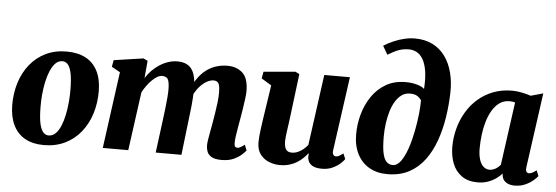

<svg xmlns="http://www.w3.org/2000/svg" viewBox="-52 -994 3388 1171"><g transform="rotate(5 1642.0 -408.5)"><path d="M336 -566.5Q405 -566.5 453 -541Q501 -515.5 526.2 -465.5Q551.5 -415.5 552 -343Q552.5 -270 532.2 -205.2Q512 -140.5 472.5 -91.2Q433 -42 376 -14Q319 14 246 14Q179 14 131.8 -12Q84.5 -38 59.5 -88.5Q34.5 -139 33.5 -211Q33 -285 53.2 -349.5Q73.5 -414 112.8 -462.8Q152 -511.5 208.2 -539Q264.5 -566.5 336 -566.5ZM315.5 -505.5Q291 -505.5 273 -487Q255 -468.5 242 -437.5Q229 -406.5 221 -368.8Q213 -331 209.5 -291Q206 -251 206.5 -215.5Q207 -149 215.5 -112.5Q224 -76 238.2 -61.5Q252.5 -47 270.5 -47Q295 -47 313.2 -65.2Q331.5 -83.5 344.2 -114.2Q357 -145 364.8 -183.2Q372.5 -221.5 376 -261.5Q379.5 -301.5 379 -338.5Q378.5 -405 370 -441.2Q361.5 -477.5 347.5 -491.5Q333.5 -505.5 315.5 -505.5Z M832.5 -553 823 -446.5Q838 -471 859.2 -492.8Q880.5 -514.5 905.5 -530.8Q930.5 -547 958.2 -556.2Q986 -565.5 1015 -565.5Q1050 -565.5 1074.5 -552.2Q1099 -539 1112.8 -509.2Q1126.5 -479.5 1129 -429Q1129.5 -421 1129.5 -411.5Q1129.5 -402 1128.8 -392Q1128 -382 1127 -371.5L1105.5 -402.5Q1121 -443 1142.8 -473.2Q1164.5 -503.5 1191.8 -524Q1219 -544.5 1251.5 -555Q1284 -565.5 1321.5 -565.5Q1377.5 -565.5 1413.5 -532.8Q1449.5 -500 1449.5 -419.5Q1449.5 -404.5 1445.5 -373.5Q1441.5 -342.5 1436.2 -308.2Q1431 -274 1426 -247Q1421.5 -222 1416.8 -195Q1412 -168 1408.5 -143Q1405 -118 1405 -100Q1405 -82 1410.8 -77.2Q1416.5 -72.5 1424 -72.5Q1432.5 -72.5 1441.8 -77.2Q1451 -82 1468 -95L1481.5 -61Q1476 -53 1458 -36Q1440 -19 1409.2 -4.5Q1378.5 10 1334.5 10Q1293 10 1272.2 -2.5Q1251.5 -15 1245 -33.5Q1238.5 -52 1238.5 -71Q1238.5 -85.5 1242.2 -109.2Q1246 -133 1251.5 -161Q1257 -189 1261.5 -216.5Q1266 -243.5 1271.2 -276Q1276.5 -308.5 1280.2 -341.2Q1284 -374 1283.5 -401.5Q1283 -442 1273.8 -455.5Q1264.5 -469 1244.5 -469Q1226 -469 1205.8 -458.5Q1185.5 -448 1166.2 -428.2Q1147 -408.5 1131.2 -380.8Q1115.5 -353 1106 -318.5L1129.5 -407.5Q1129.5 -384.5 1127.8 -356.8Q1126 -329 1123.2 -300.5Q1120.5 -272 1117 -247L1088 0H930.5L958.5 -216Q962 -244 965.8 -275.8Q969.5 -307.5 972.2 -339.5Q975 -371.5 974.5 -399Q973 -443.5 962.2 -456.2Q951.5 -469 928.5 -469Q915 -469 899.8 -460.2Q884.5 -451.5 868.5 -436Q852.5 -420.5 837.8 -400.2Q823 -380 811.5 -357.5L762.5 0H606.5L670.5 -469L618.5 -498L626 -539L806.5 -565.5Z M1689.5 10Q1659.5 10 1627.2 -1.8Q1595 -13.5 1572.8 -40.8Q1550.5 -68 1549.5 -114Q1549.5 -131.5 1551.2 -152.5Q1553 -173.5 1556 -196.5Q1559 -219.5 1562.5 -243.5Q1566 -267.5 1569.5 -290.5L1596.5 -469.5L1535 -507L1542.5 -548.5L1736.5 -565.5L1761.5 -553L1728.5 -288Q1726 -266.5 1722.8 -244.2Q1719.5 -222 1716.8 -201.8Q1714 -181.5 1712.2 -165Q1710.5 -148.5 1710.5 -137.5Q1710.5 -114 1715.5 -99.8Q1720.5 -85.5 1730.5 -78.8Q1740.5 -72 1757 -72Q1776.5 -72 1794.2 -79.8Q1812 -87.5 1827.2 -100.2Q1842.5 -113 1854 -127.5L1913.5 -561H2070.5L2007.5 -109Q2005 -90 2011 -81.2Q2017 -72.5 2027.5 -72.5Q2036 -72.5 2044.8 -76.8Q2053.5 -81 2071.5 -94.5L2085.5 -61Q2080 -52 2062.2 -35Q2044.5 -18 2015.5 -4Q1986.5 10 1948.5 10Q1908 10 1887 -4Q1866 -18 1861 -42.5Q1860.5 -45.5 1860 -49.5Q1859.5 -53.5 1859.8 -57.8Q1860 -62 1860.5 -66.8Q1861 -71.5 1861.5 -75.5L1859.5 -76.5Q1847 -61 1831.2 -45.8Q1815.5 -30.5 1794.8 -17.8Q1774 -5 1748.2 2.5Q1722.5 10 1689.5 10Z M2348.5 8Q2285 8 2238 -19Q2191 -46 2164.8 -96.8Q2138.5 -147.5 2138.5 -218Q2138.5 -279.5 2155.2 -340.2Q2172 -401 2206 -451Q2240 -501 2291.5 -531Q2343 -561 2412 -561Q2451.5 -561 2483.2 -551.5Q2515 -542 2527 -529Q2531.5 -596.5 2523.8 -641.2Q2516 -686 2499.8 -712.5Q2483.5 -739 2461.5 -750.2Q2439.5 -761.5 2415 -761.5Q2380 -761.5 2351.2 -750.8Q2322.5 -740 2286 -717.5L2255.5 -770Q2284.5 -788 2316.2 -801.8Q2348 -815.5 2380.8 -823.2Q2413.5 -831 2445 -831Q2507.5 -831 2554 -807.5Q2600.5 -784 2631 -741.8Q2661.5 -699.5 2676.2 -642.2Q2691 -585 2689 -518Q2687 -443 2675.2 -367.8Q2663.5 -292.5 2639.5 -225Q2615.5 -157.5 2576.8 -105Q2538 -52.5 2481.8 -22.2Q2425.5 8 2348.5 8ZM2376 -50Q2404.5 -50 2426.8 -81.2Q2449 -112.5 2465.8 -162Q2482.5 -211.5 2493.5 -267.8Q2504.5 -324 2509.8 -375.2Q2515 -426.5 2514.5 -459Q2503.5 -474 2492.2 -481.5Q2481 -489 2469.2 -491.2Q2457.5 -493.5 2443.5 -493.5Q2416 -493.5 2394 -478Q2372 -462.5 2355.5 -435.2Q2339 -408 2328.5 -372.8Q2318 -337.5 2312.8 -298Q2307.5 -258.5 2307.5 -218.5Q2307.5 -151 2316 -114.5Q2324.5 -78 2340.2 -64Q2356 -50 2376 -50Z M3190.5 -109Q3188 -89.5 3193.2 -81Q3198.5 -72.5 3209.5 -72.5Q3216.5 -72.5 3227 -77Q3237.5 -81.5 3254.5 -94.5L3268.5 -60.5Q3262.5 -51.5 3243.2 -34.5Q3224 -17.5 3194.5 -3.8Q3165 10 3127 10Q3095 10 3073.8 -5.2Q3052.5 -20.5 3050 -49.5L3050.5 -57.5Q3035.5 -40.5 3013.5 -25Q2991.5 -9.5 2963.8 0.2Q2936 10 2901.5 10Q2842 10 2803.8 -17.5Q2765.5 -45 2747.5 -91.2Q2729.5 -137.5 2729.5 -192.5Q2729.5 -250 2744 -304.5Q2758.5 -359 2786.2 -406.2Q2814 -453.5 2854.8 -489.2Q2895.5 -525 2948 -545.2Q3000.5 -565.5 3063.5 -565.5Q3092.5 -565.5 3124.8 -558.8Q3157 -552 3178.5 -544.5L3254 -565.5ZM3087.5 -495.5Q3079.5 -498 3070.8 -499Q3062 -500 3053 -500Q3018.5 -500 2992.5 -481.5Q2966.5 -463 2948 -431.8Q2929.5 -400.5 2918 -361Q2906.5 -321.5 2901.5 -279.2Q2896.5 -237 2896.5 -197Q2896.5 -158 2905.2 -130Q2914 -102 2930.2 -87.5Q2946.5 -73 2968.5 -73Q2977.5 -73 2986.2 -75.8Q2995 -78.5 3003.5 -83.2Q3012 -88 3019.5 -94.5Q3027 -101 3034 -108.5Z"/></g></svg>

Font: Merriweather 24pt Black
Style: Italic
Weight: 900
Italic angle: -7.8°
Designer: Eben Sorkin
Foundry: Eben Sorkin
Version: Version 2.101